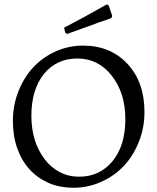

<svg xmlns="http://www.w3.org/2000/svg" viewBox="-20 -861 732 893"><path d="M204.6 -10.7Q100.6 -57.6 60.1 -171.4Q40 -228.5 40 -299.8Q40 -371.1 65.4 -435.5Q117.2 -566.9 239.3 -622.1Q299.8 -648.9 366.2 -648.9Q493.7 -648.9 572.8 -564Q651.9 -479 651.9 -340.8Q651.9 -265.6 626 -201.7Q573.2 -69.3 449.2 -14.6Q387.7 12.7 321.3 12.2Q254.9 11.7 204.6 -10.7ZM347.7 -39.1Q443.4 -39.1 503.4 -111.3Q563 -184.1 563 -306.2Q563 -428.2 500 -508.8Q437 -588.9 339.8 -588.9Q243.2 -588.9 184.1 -516.6Q126 -444.3 126 -322.8Q126 -201.2 188 -120.1Q216.8 -82 257.8 -60.5Q298.8 -39.1 347.7 -39.1ZM277.8 -731.9Q363.8 -776.4 477.1 -840.8L485.8 -835L502 -787.1L498 -776.9Q467.3 -765.6 434.1 -754.9Q405.3 -743.2 368.2 -730.5Q331.1 -717.8 292 -703.1L284.2 -708Z"/></svg>

Font: Alegreya-Regular
Style: Regular
Weight: 400
Designer: Juan Pablo del Peral
Foundry: Juan Pablo del Peral
Version: Version 1.003